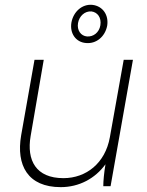

<svg xmlns="http://www.w3.org/2000/svg" viewBox="-20 -766 606 790"><path d="M230 4C305 4 371 -31 414 -90C408 -54 405 -21 405 0H435L527 -520H489L432 -201C413 -95 335 -33 241 -33C128 -33 89 -106 106 -206L160 -520H122L67 -209C46 -86 94 4 230 4ZM334 -589C375 -585 412 -614 421 -660C428 -703 404 -741 360 -746C317 -750 282 -717 274 -674C266 -629 292 -592 334 -589ZM338 -616C313 -618 296 -641 301 -671C306 -700 329 -721 356 -719C381 -716 398 -694 393 -662C388 -632 364 -614 338 -616Z"/></svg>

Font: Fixel Text 20240404 ExtraLight
Style: Italic
Weight: 200
Width: 4
Italic angle: -10°
Designer: AlfaBravo + MacPaw
Foundry: Kyrylo Tkachov, Marchela Mozhyna, Serhii Makarenko, Maria Weinstein, Zakhar Kryvoshyya
Version: Version 1.211;Glyphs 3.2 (3225)